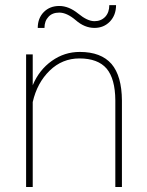

<svg xmlns="http://www.w3.org/2000/svg" viewBox="-20 -745 587 765"><path d="M110.4 -528.3C110.4 -528.3 84 -528.3 84 -528.3C84 -528.3 84 0 84 0C84 0 110.4 0 110.4 0C110.4 0 110.4 -338.4 110.4 -338.4C110.4 -338.4 110.4 -338.4 110.4 -338.4C122.1 -389.6 144.5 -431.2 178.2 -463.9C211.4 -496.1 251 -512.2 296.4 -512.2C296.4 -512.2 296.4 -512.2 296.4 -512.2C345.7 -512.2 381.8 -498.5 404.8 -471.7C427.7 -444.3 439 -402.3 439.5 -345.7C439.5 -345.7 439.5 0 439.5 0C439.5 0 465.8 0 465.8 0C465.8 0 465.8 -344.7 465.8 -344.7C465.8 -344.7 465.8 -344.7 465.8 -344.7C465.3 -409.7 451.7 -458 424.3 -490.2C396.5 -522 354.5 -538.1 297.9 -538.1C297.9 -538.1 297.9 -538.1 297.9 -538.1C257.3 -538.1 220.2 -526.4 186.5 -502.4C152.8 -478.5 127.4 -446.3 110.4 -405.3C110.4 -405.3 110.4 -528.3 110.4 -528.3ZM415.5 -724.6C415.5 -724.6 415.5 -724.6 415.5 -724.6C415.5 -705.6 410.2 -689.9 399.4 -678.2C388.2 -666.5 374 -660.6 356.4 -660.6C356.4 -660.6 356.4 -660.6 356.4 -660.6C337.4 -660.6 315.9 -670.9 291.5 -690.9C266.6 -710.9 241.7 -721.2 216.3 -721.2C216.3 -721.2 216.3 -721.2 216.3 -721.2C191.4 -721.2 170.9 -713.4 154.8 -697.3C138.7 -681.2 130.4 -659.7 130.4 -633.8C130.4 -633.8 157.2 -633.8 157.2 -633.8C157.2 -633.8 157.2 -633.8 157.2 -633.8C157.2 -652.3 162.6 -667 173.3 -678.2C183.6 -689.5 198.2 -694.8 216.3 -694.8C216.3 -694.8 216.3 -694.8 216.3 -694.8C236.3 -694.8 258.3 -684.6 281.7 -664.6C305.2 -644 330.1 -633.8 356.4 -633.8C356.4 -633.8 356.4 -633.8 356.4 -633.8C380.9 -633.8 401.4 -642.1 418 -659.2C434.1 -676.3 442.4 -697.8 442.4 -724.6C442.4 -724.6 415.5 -724.6 415.5 -724.6Z"/></svg>

Font: WOX
Style: Regular
Weight: 500
Designer: Google
Foundry: ""
Version: ""